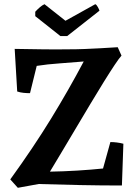

<svg xmlns="http://www.w3.org/2000/svg" viewBox="-20 -883 629 915"><path d="M65 12 29 -28Q139 -180 223 -317Q307 -454 379 -590Q323 -585 264.5 -581Q206 -577 155 -569L123 -439Q108 -439 92.5 -440.5Q77 -442 62 -447L50 -650Q115 -649 180.5 -648Q246 -647 307 -648Q348 -648 384 -649.5Q420 -651 457.5 -653Q495 -655 541 -658L559 -618Q548 -606 526 -573Q504 -540 474.5 -492.5Q445 -445 411.5 -389Q378 -333 343.5 -275Q309 -217 276.5 -162.5Q244 -108 218 -65Q281 -66 347 -70Q413 -74 471 -80L506 -206Q521 -206 537 -204Q553 -202 568 -198L561 1Q462 1 362.5 -1Q263 -3 164 -6ZM268 -711 148 -806V-827Q158 -838 169.5 -848Q181 -858 192 -863L292 -784L434 -863Q440 -861 446.5 -849Q453 -837 454 -832L300 -711Z"/></svg>

Font: Labrada SemiBold
Style: Regular
Weight: 600
Designer: Mercedes Jáuregui
Foundry: Omnibus-Type Team
Version: Version 1.000; ttfautohint (v1.8.4.7-5d5b)